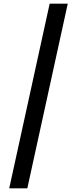

<svg xmlns="http://www.w3.org/2000/svg" viewBox="-20 -820 417 1040"><path d="M30 200 249 -800H347L128 200Z"/></svg>

Font: Big Shoulders Text Thin SemiBold
Style: Regular
Weight: 600
Version: Version 2.002